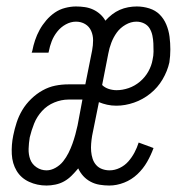

<svg xmlns="http://www.w3.org/2000/svg" viewBox="-20 -562 590 594"><path d="M124 12Q95 12 70 0.5Q45 -11 31.5 -33.5Q18 -56 16.5 -85Q15 -114 21 -143Q25 -163 31.5 -183Q38 -203 49 -221.5Q60 -240 76.5 -256Q93 -272 112 -282.5Q131 -293 151 -297Q171 -301 191 -301H244L265 -406Q268 -422 268 -437.5Q268 -453 262 -466.5Q256 -480 243.5 -487.5Q231 -495 215 -495Q199 -495 183.5 -486.5Q168 -478 157 -464Q146 -450 140 -434.5Q134 -419 131 -403L130 -399H78L80 -405Q83 -421 88.5 -437.5Q94 -454 102.5 -469.5Q111 -485 123 -499Q135 -513 149.5 -523Q164 -533 181.5 -537.5Q199 -542 215 -542Q229 -542 242.5 -540Q256 -538 268 -532.5Q280 -527 290 -518Q300 -509 306 -498Q316 -509 327 -517.5Q338 -526 350.5 -531.5Q363 -537 376.5 -539.5Q390 -542 403 -542Q423 -542 442 -536Q461 -530 474 -517Q487 -504 494.5 -486Q502 -468 504.5 -448.5Q507 -429 507 -409Q507 -389 504 -369Q498 -342 483 -316.5Q468 -291 445 -272.5Q422 -254 394.5 -244.5Q367 -235 340 -235Q325 -235 311.5 -238Q298 -241 286 -246L265 -142Q263 -130 262 -117.5Q261 -105 262 -93.5Q263 -82 266.5 -71Q270 -60 277.5 -51.5Q285 -43 296 -39Q307 -35 319 -35Q335 -35 350.5 -42.5Q366 -50 377 -62.5Q388 -75 396 -90Q404 -105 409 -121L455 -104Q447 -82 435 -61Q423 -40 405 -23Q387 -6 364 3Q341 12 318 12Q303 12 288 9.5Q273 7 260 0Q247 -7 237.5 -17.5Q228 -28 222 -41Q212 -29 201.5 -18.5Q191 -8 178.5 -1Q166 6 151.5 9Q137 12 124 12ZM341 -283Q359 -283 378 -289.5Q397 -296 413 -309.5Q429 -323 439 -341Q449 -359 452 -377Q455 -390 455 -402.5Q455 -415 454.5 -427.5Q454 -440 451.5 -452Q449 -464 443 -474Q437 -484 426 -489.5Q415 -495 402 -495Q385 -495 368.5 -485.5Q352 -476 341.5 -461.5Q331 -447 324.5 -430Q318 -413 315 -396L296 -299Q304 -291 316 -287Q328 -283 341 -283ZM124 -35Q138 -35 152 -43Q166 -51 175.5 -63Q185 -75 192 -89Q199 -103 204 -117Q209 -131 213 -145.5Q217 -160 220 -174L235 -254H192Q170 -254 148 -245Q126 -236 110 -218.5Q94 -201 85.5 -179.5Q77 -158 72 -137Q69 -119 68.5 -101.5Q68 -84 73.5 -69Q79 -54 93 -44.5Q107 -35 124 -35Z"/></svg>

Font: Lode Dark Term
Style: Italic
Weight: 400
Italic angle: -11°
Monospace: yes
Designer: Belleve Invis
Foundry: Belleve Invis
Version: Version 29.2.0